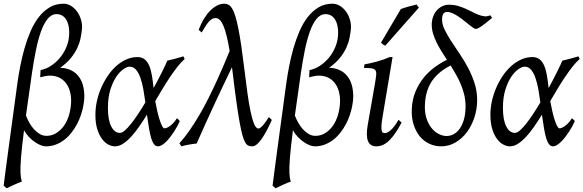

<svg xmlns="http://www.w3.org/2000/svg" viewBox="-21 -762 3118 1026"><path d="M149.9 -372.1Q140.1 -303.7 132.3 -247.8Q124.5 -191.9 117.7 -144.5Q125 -125.5 135.7 -106.2Q146.5 -86.9 160.6 -71.3Q174.8 -55.7 191.4 -45.9Q208 -36.1 227.1 -36.1Q252.9 -36.1 273.7 -47.4Q294.4 -58.6 310.3 -76.7Q326.2 -94.7 336.7 -117.4Q347.2 -140.1 352.1 -163.1Q361.8 -207.5 358.2 -243.7Q354.5 -279.8 339.8 -305.2Q325.2 -330.6 301.3 -344.2Q277.3 -357.9 246.1 -357.9Q233.9 -357.9 220.2 -355Q206.5 -352.1 193.8 -349.1L195.8 -387.2Q226.1 -393.6 252.2 -410.9Q278.3 -428.2 298.3 -452.1Q318.4 -476.1 331.1 -504.4Q343.8 -532.7 347.2 -561Q350.6 -591.8 346.9 -615.2Q343.3 -638.7 334.2 -654.5Q325.2 -670.4 311.8 -678.5Q298.3 -686.5 281.7 -686.5Q253.9 -686.5 233.4 -661.1Q212.9 -635.7 197.5 -592.5Q182.1 -549.3 170.7 -492.2Q159.2 -435.1 149.9 -372.1ZM421.9 -185.1Q418 -167 410.4 -144.5Q402.8 -122.1 390.9 -99.4Q378.9 -76.7 362.5 -55.2Q346.2 -33.7 325.2 -16.8Q304.2 0 278.8 10Q253.4 20 223.1 20Q211.9 20 196.3 13.9Q180.7 7.8 164.3 -3.7Q147.9 -15.1 132.8 -31Q117.7 -46.9 107.4 -65.9Q101.1 -18.1 97.2 18.6Q93.3 55.2 91.1 82.8Q88.9 110.4 88.4 129.9Q87.9 149.4 88.6 164.1Q89.4 178.7 91.1 189.2Q92.8 199.7 95.7 208.5Q87.9 210.9 76.7 215.6Q65.4 220.2 53.7 225.6Q42 231 31.5 236.1Q21 241.2 14.6 244.1L-1.5 230Q2 203.1 8.5 152.3Q15.1 101.6 24.7 31Q34.2 -39.6 46.1 -127.2Q58.1 -214.8 71.8 -315.9Q77.6 -358.4 86.9 -406.7Q96.2 -455.1 109.6 -502.4Q123 -549.8 141.6 -593.3Q160.2 -636.7 185.5 -669.7Q210.9 -702.6 243.7 -722.4Q276.4 -742.2 318.4 -742.2Q340.3 -742.2 359.6 -730Q378.9 -717.8 392.3 -698.2Q405.8 -678.7 412.6 -654.3Q419.4 -629.9 417 -605.5Q414.6 -583 409.4 -557.6Q404.3 -532.2 392.1 -505.9Q379.9 -479.5 358.2 -452.4Q336.4 -425.3 300.8 -399.9Q335.9 -398.9 363.3 -384.3Q390.6 -369.6 407.2 -342Q423.8 -314.5 428.2 -274.9Q429.7 -263.2 429.7 -251Q429.7 -220.7 421.9 -185.1Z M620.1 -51.8Q630.9 -51.8 646.2 -64.9Q661.6 -78.1 679.4 -100.6Q697.3 -123 716.8 -152.6Q736.3 -182.1 755.9 -214.8Q751 -250.5 744.9 -284.9Q738.8 -319.3 729.2 -346.2Q719.7 -373 705.8 -389.4Q691.9 -405.8 671.9 -405.8Q657.7 -405.8 637.7 -391.8Q617.7 -377.9 599.4 -350.3Q581.1 -322.8 568.4 -281.5Q555.7 -240.2 555.7 -185.1Q555.7 -121.6 573.2 -86.7Q590.8 -51.8 620.1 -51.8ZM965.8 -446.8Q945.8 -429.2 926.3 -404.1Q906.7 -378.9 887 -349.6Q867.2 -320.3 847.7 -287.6Q828.1 -254.9 808.6 -221.7Q813 -196.8 818.8 -170.9Q824.7 -145 831.3 -124Q837.9 -103 844.7 -89.6Q851.6 -76.2 856.9 -76.2Q864.7 -76.2 874.3 -80.8Q883.8 -85.4 893.1 -93.3Q902.3 -101.1 910.4 -110.6Q918.5 -120.1 923.8 -129.9Q930.2 -126 933.1 -122.6Q936 -119.1 939.9 -115.2Q934.6 -102.5 926.5 -87.6Q918.5 -72.8 908.7 -57.9Q898.9 -43 887.9 -28.8Q877 -14.6 866 -3.9Q855 6.8 844 13.4Q833 20 823.7 20Q811.5 20 802.7 9.5Q793.9 -1 787.4 -22.2Q780.8 -43.5 775.4 -75.2Q770 -106.9 764.2 -148.9Q742.7 -114.3 721.2 -83.5Q699.7 -52.7 678.2 -29.8Q656.7 -6.8 635.5 6.6Q614.3 20 592.8 20Q576.7 20 558.3 10.7Q540 1.5 524.7 -18.8Q509.3 -39.1 499 -71Q488.8 -103 488.8 -148.9Q488.8 -184.1 496.6 -220.5Q504.4 -256.8 519 -291Q533.7 -325.2 554 -355.5Q574.2 -385.7 599.1 -408.2Q624 -430.7 652.8 -443.8Q681.6 -457 712.9 -457Q736.8 -457 752 -444.8Q767.1 -432.6 776.4 -410.9Q785.6 -389.2 790.8 -358.6Q795.9 -328.1 799.8 -291.5Q812.5 -314.5 823.7 -336.2Q835 -357.9 844.5 -377Q854 -396 861.3 -411.6Q868.7 -427.2 873 -438Q894 -442.4 915 -448.2Q936 -454.1 959 -460.9Q961.9 -455.6 963.1 -452.9Q964.4 -450.2 965.8 -446.8Z M1431.6 -121.1Q1417.5 -89.4 1403.6 -63.2Q1389.6 -37.1 1376.5 -18.6Q1363.3 0 1350.8 10Q1338.4 20 1326.7 20Q1315.4 20 1306.4 16.4Q1297.4 12.7 1289.6 -0.5Q1281.7 -13.7 1274.4 -39.8Q1267.1 -65.9 1259 -110.8Q1251 -155.8 1241.7 -222.2Q1232.4 -288.6 1221.2 -383.3Q1220.2 -388.7 1219.7 -393.6Q1219.2 -398.4 1218.8 -403.3Q1195.3 -354.5 1172.1 -305.7Q1148.9 -256.8 1125.5 -206.5Q1102.1 -156.2 1078.4 -103.8Q1054.7 -51.3 1029.8 4.9Q1021 5.9 1010.3 7.3Q999.5 8.8 988.8 10.7Q978 12.7 967.8 14.9Q957.5 17.1 948.7 20L937.5 3.9Q966.3 -27.8 993.4 -67.1Q1020.5 -106.4 1045.7 -149.7Q1070.8 -192.9 1093.5 -238.3Q1116.2 -283.7 1136.5 -327.9Q1156.7 -372.1 1174.3 -413.3Q1191.9 -454.6 1206.1 -489.7Q1191.4 -579.6 1173.6 -622.6Q1155.8 -665.5 1131.3 -665.5Q1121.1 -665.5 1112.5 -660.9Q1104 -656.2 1095.5 -646.7Q1086.9 -637.2 1077.6 -622.6Q1068.4 -607.9 1056.6 -588.4L1040.5 -602.5Q1053.2 -636.2 1069.3 -662.4Q1085.4 -688.5 1103.3 -706.1Q1121.1 -723.6 1139.9 -732.9Q1158.7 -742.2 1177.2 -742.2Q1189.5 -742.2 1200 -736.6Q1210.4 -731 1219.5 -716.3Q1228.5 -701.7 1236.6 -675.8Q1244.6 -649.9 1252.7 -609.6Q1260.7 -569.3 1269 -512.5Q1277.3 -455.6 1286.6 -378.9Q1293.9 -317.9 1301.5 -262.9Q1309.1 -208 1317.9 -166.3Q1326.7 -124.5 1336.9 -99.9Q1347.2 -75.2 1359.9 -75.2Q1365.2 -75.2 1372.1 -80.6Q1378.9 -85.9 1386.2 -94.5Q1393.6 -103 1400.9 -114Q1408.2 -125 1415.5 -136.2Z M1586.9 -372.1Q1577.1 -303.7 1569.3 -247.8Q1561.5 -191.9 1554.7 -144.5Q1562 -125.5 1572.8 -106.2Q1583.5 -86.9 1597.7 -71.3Q1611.8 -55.7 1628.4 -45.9Q1645 -36.1 1664.1 -36.1Q1689.9 -36.1 1710.7 -47.4Q1731.4 -58.6 1747.3 -76.7Q1763.2 -94.7 1773.7 -117.4Q1784.2 -140.1 1789.1 -163.1Q1798.8 -207.5 1795.2 -243.7Q1791.5 -279.8 1776.9 -305.2Q1762.2 -330.6 1738.3 -344.2Q1714.4 -357.9 1683.1 -357.9Q1670.9 -357.9 1657.2 -355Q1643.6 -352.1 1630.9 -349.1L1632.8 -387.2Q1663.1 -393.6 1689.2 -410.9Q1715.3 -428.2 1735.4 -452.1Q1755.4 -476.1 1768.1 -504.4Q1780.8 -532.7 1784.2 -561Q1787.6 -591.8 1783.9 -615.2Q1780.3 -638.7 1771.2 -654.5Q1762.2 -670.4 1748.8 -678.5Q1735.4 -686.5 1718.8 -686.5Q1690.9 -686.5 1670.4 -661.1Q1649.9 -635.7 1634.5 -592.5Q1619.1 -549.3 1607.7 -492.2Q1596.2 -435.1 1586.9 -372.1ZM1858.9 -185.1Q1855 -167 1847.4 -144.5Q1839.8 -122.1 1827.9 -99.4Q1815.9 -76.7 1799.6 -55.2Q1783.2 -33.7 1762.2 -16.8Q1741.2 0 1715.8 10Q1690.4 20 1660.2 20Q1648.9 20 1633.3 13.9Q1617.7 7.8 1601.3 -3.7Q1585 -15.1 1569.8 -31Q1554.7 -46.9 1544.4 -65.9Q1538.1 -18.1 1534.2 18.6Q1530.3 55.2 1528.1 82.8Q1525.9 110.4 1525.4 129.9Q1524.9 149.4 1525.6 164.1Q1526.4 178.7 1528.1 189.2Q1529.8 199.7 1532.7 208.5Q1524.9 210.9 1513.7 215.6Q1502.4 220.2 1490.7 225.6Q1479 231 1468.5 236.1Q1458 241.2 1451.7 244.1L1435.5 230Q1439 203.1 1445.6 152.3Q1452.1 101.6 1461.7 31Q1471.2 -39.6 1483.2 -127.2Q1495.1 -214.8 1508.8 -315.9Q1514.6 -358.4 1523.9 -406.7Q1533.2 -455.1 1546.6 -502.4Q1560.1 -549.8 1578.6 -593.3Q1597.2 -636.7 1622.6 -669.7Q1647.9 -702.6 1680.7 -722.4Q1713.4 -742.2 1755.4 -742.2Q1777.3 -742.2 1796.6 -730Q1815.9 -717.8 1829.3 -698.2Q1842.8 -678.7 1849.6 -654.3Q1856.4 -629.9 1854 -605.5Q1851.6 -583 1846.4 -557.6Q1841.3 -532.2 1829.1 -505.9Q1816.9 -479.5 1795.2 -452.4Q1773.4 -425.3 1737.8 -399.9Q1772.9 -398.9 1800.3 -384.3Q1827.6 -369.6 1844.2 -342Q1860.8 -314.5 1865.2 -274.9Q1866.7 -263.2 1866.7 -251Q1866.7 -220.7 1858.9 -185.1Z M2125 -106.9Q2092.3 -44.9 2060.1 -12.5Q2027.8 20 1989.7 20Q1924.3 20 1943.8 -92.8L1982.9 -316.9Q1987.8 -345.2 1989.3 -361.8Q1990.7 -378.4 1985.1 -386.5Q1979.5 -394.5 1965.1 -396.7Q1950.7 -398.9 1923.8 -398.9L1926.8 -418Q1957.5 -423.3 1993.4 -433.1Q2029.3 -442.9 2061.5 -457H2076.7L2023.9 -141.1Q2018.1 -108.4 2017.3 -90.3Q2016.6 -72.3 2018.8 -63.5Q2021 -54.7 2025.9 -52.7Q2030.8 -50.8 2036.6 -50.8Q2047.9 -50.8 2066.7 -66.4Q2085.4 -82 2108.9 -122.1ZM2038.1 -518.1Q2030.8 -520.5 2026.6 -523.4Q2022.5 -526.4 2015.1 -534.2L2121.1 -713.9Q2128.9 -716.8 2139.6 -720.2Q2150.4 -723.6 2161.9 -726.8Q2173.3 -730 2184.8 -732.7Q2196.3 -735.4 2205.1 -737.8L2217.3 -721.2Z M2466.8 -194.3Q2466.8 -225.1 2460.2 -253.7Q2453.6 -282.2 2442.4 -309.3Q2431.2 -336.4 2416.7 -362.1Q2402.3 -387.7 2387.2 -412.1Q2356.4 -396.5 2332.3 -377.2Q2308.1 -357.9 2290.5 -333.5Q2272.9 -309.1 2262.7 -278.6Q2252.4 -248 2250 -209.5Q2247.1 -164.6 2257.3 -131.8Q2267.6 -99.1 2285.2 -77.6Q2302.7 -56.2 2324.2 -45.7Q2345.7 -35.2 2364.7 -35.2Q2386.2 -35.2 2404.8 -45.7Q2423.3 -56.2 2437.3 -76.7Q2451.2 -97.2 2459 -126.7Q2466.8 -156.2 2466.8 -194.3ZM2608.4 -666Q2572.3 -635.7 2551.5 -621.6Q2530.8 -607.4 2521.5 -607.4Q2516.1 -607.4 2506.3 -614.3Q2496.6 -621.1 2484.1 -631.1Q2471.7 -641.1 2457 -652.8Q2442.4 -664.6 2427.2 -674.6Q2412.1 -684.6 2397 -691.4Q2381.8 -698.2 2368.2 -698.2Q2356 -698.2 2348.6 -689.2Q2341.3 -680.2 2341.3 -656.7Q2341.3 -631.8 2355.2 -603.3Q2369.1 -574.7 2389.9 -542.5Q2410.6 -510.3 2435.1 -474.6Q2459.5 -439 2480.2 -399.7Q2501 -360.4 2514.9 -317.4Q2528.8 -274.4 2528.8 -227.5Q2528.8 -179.2 2514.2 -134.5Q2499.5 -89.8 2473.6 -55.4Q2447.8 -21 2412.6 -0.5Q2377.4 20 2336.4 20Q2303.2 20 2273.4 6.3Q2243.7 -7.3 2222.2 -33.4Q2200.7 -59.6 2189 -97.2Q2179.2 -128.4 2179.2 -166.5Q2179.2 -174.3 2179.7 -182.6Q2182.1 -231.4 2199 -272Q2215.8 -312.5 2241.7 -345Q2267.6 -377.4 2300.3 -401.6Q2333 -425.8 2367.2 -442.4Q2351.6 -466.3 2336.9 -490Q2322.3 -513.7 2311 -536.9Q2299.8 -560.1 2293 -583.3Q2286.1 -606.4 2286.1 -629.9Q2286.1 -651.4 2292.7 -670.7Q2299.3 -689.9 2311.5 -704.6Q2323.7 -719.2 2340.8 -728Q2357.9 -736.8 2379.4 -736.8Q2403.8 -736.8 2425 -730.7Q2446.3 -724.6 2465.6 -716.1Q2484.9 -707.5 2502.2 -698.5Q2519.5 -689.5 2535.9 -683.1Q2552.2 -676.8 2567.6 -675Q2583 -673.3 2598.6 -680.2Q2601.6 -677.7 2603 -675.3Q2604.5 -672.9 2608.4 -666Z M2731 -51.8Q2741.7 -51.8 2757.1 -64.9Q2772.5 -78.1 2790.3 -100.6Q2808.1 -123 2827.6 -152.6Q2847.2 -182.1 2866.7 -214.8Q2861.8 -250.5 2855.7 -284.9Q2849.6 -319.3 2840.1 -346.2Q2830.6 -373 2816.7 -389.4Q2802.7 -405.8 2782.7 -405.8Q2768.6 -405.8 2748.5 -391.8Q2728.5 -377.9 2710.2 -350.3Q2691.9 -322.8 2679.2 -281.5Q2666.5 -240.2 2666.5 -185.1Q2666.5 -121.6 2684.1 -86.7Q2701.7 -51.8 2731 -51.8ZM3076.7 -446.8Q3056.6 -429.2 3037.1 -404.1Q3017.6 -378.9 2997.8 -349.6Q2978 -320.3 2958.5 -287.6Q2939 -254.9 2919.4 -221.7Q2923.8 -196.8 2929.7 -170.9Q2935.5 -145 2942.1 -124Q2948.7 -103 2955.6 -89.6Q2962.4 -76.2 2967.8 -76.2Q2975.6 -76.2 2985.1 -80.8Q2994.6 -85.4 3003.9 -93.3Q3013.2 -101.1 3021.2 -110.6Q3029.3 -120.1 3034.7 -129.9Q3041 -126 3043.9 -122.6Q3046.9 -119.1 3050.8 -115.2Q3045.4 -102.5 3037.4 -87.6Q3029.3 -72.8 3019.5 -57.9Q3009.8 -43 2998.8 -28.8Q2987.8 -14.6 2976.8 -3.9Q2965.8 6.8 2954.8 13.4Q2943.8 20 2934.6 20Q2922.4 20 2913.6 9.5Q2904.8 -1 2898.2 -22.2Q2891.6 -43.5 2886.2 -75.2Q2880.9 -106.9 2875 -148.9Q2853.5 -114.3 2832 -83.5Q2810.5 -52.7 2789.1 -29.8Q2767.6 -6.8 2746.3 6.6Q2725.1 20 2703.6 20Q2687.5 20 2669.2 10.7Q2650.9 1.5 2635.5 -18.8Q2620.1 -39.1 2609.9 -71Q2599.6 -103 2599.6 -148.9Q2599.6 -184.1 2607.4 -220.5Q2615.2 -256.8 2629.9 -291Q2644.5 -325.2 2664.8 -355.5Q2685.1 -385.7 2710 -408.2Q2734.9 -430.7 2763.7 -443.8Q2792.5 -457 2823.7 -457Q2847.7 -457 2862.8 -444.8Q2877.9 -432.6 2887.2 -410.9Q2896.5 -389.2 2901.6 -358.6Q2906.7 -328.1 2910.6 -291.5Q2923.3 -314.5 2934.6 -336.2Q2945.8 -357.9 2955.3 -377Q2964.8 -396 2972.2 -411.6Q2979.5 -427.2 2983.9 -438Q3004.9 -442.4 3025.9 -448.2Q3046.9 -454.1 3069.8 -460.9Q3072.8 -455.6 3074 -452.9Q3075.2 -450.2 3076.7 -446.8Z"/></svg>

Font: Akkhara
Style: Italic
Weight: 400
Italic angle: -7°
Designer: J. Victor Gaultney
Version: Version 1.00 June 13, 2006, initial release